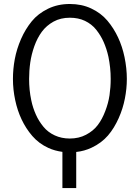

<svg xmlns="http://www.w3.org/2000/svg" viewBox="-20 -750 691 963"><path d="M44.9 -354C44.9 -317.9 48.8 -282.7 56.2 -248C63.5 -213.4 74.2 -180.7 88.4 -150.9C102.5 -121.1 120.1 -93.3 142.1 -67.9C164.1 -42.5 190.9 -22.5 223.1 -7.8C244.6 2 268.1 8.3 293 11.7V193.4H362.3V12.2C390.1 9.3 415.5 2 439.5 -9.3C472.7 -24.9 500 -45.4 521.5 -70.3C543 -95.2 560.5 -124.5 575.2 -157.2C589.8 -189.9 600.1 -223.1 606.4 -255.9C612.8 -288.6 616.2 -321.3 616.2 -354C616.2 -389.6 612.3 -426.3 604.5 -463.9C597.2 -499 586.4 -531.7 572.3 -562C558.1 -592.3 540.5 -620.6 518.6 -646.5C496.6 -672.4 469.7 -692.4 437.5 -707.5C405.3 -722.7 369.6 -730 330.1 -730C290 -730 253.9 -722.2 220.7 -706.1C187.5 -689.9 160.2 -668.9 139.2 -643.1C118.2 -617.2 100.1 -587.9 85.4 -554.2C70.8 -520.5 60.5 -487.3 54.2 -453.6C47.9 -419.9 44.9 -386.7 44.9 -354ZM535.2 -354C535.2 -326.2 533.2 -299.3 529.3 -272.5C525.4 -245.6 518.1 -219.2 507.8 -192.4C497.6 -165.5 485.4 -142.6 470.2 -122.6C455.1 -102.5 435.5 -86.9 411.6 -74.2C387.7 -61.5 360.4 -55.2 330.1 -55.2C302.2 -55.2 277.3 -60.5 254.9 -70.8C232.4 -81.1 212.9 -95.7 197.8 -114.3C182.6 -132.8 169.9 -152.8 160.2 -174.8C150.4 -196.8 142.1 -220.7 136.7 -247.6C129.4 -282.2 126 -317.9 126 -354C126 -381.8 127.9 -409.2 131.8 -436.5C135.7 -463.9 142.6 -491.2 152.3 -518.6C162.1 -545.9 174.8 -570.3 189.9 -590.8C205.1 -611.3 224.6 -628.4 248.5 -641.6C272.5 -654.8 299.8 -661.1 330.1 -661.1C357.9 -661.1 383.3 -656.2 405.8 -645.5C428.2 -634.8 447.3 -620.1 462.4 -601.1C477.5 -582 490.2 -561.5 500 -539.1C509.8 -516.6 518.1 -491.7 523.9 -464.8C531.2 -429.2 535.2 -392.6 535.2 -354Z"/></svg>

Font: Tuffy
Style: Regular
Weight: 500
Designer: Thatcher Ulrich, Karoly Barta and Michael Everson
Version: Version 001.270